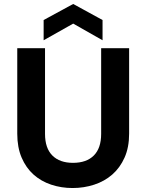

<svg xmlns="http://www.w3.org/2000/svg" viewBox="-20 -941 737 968"><path d="M67 -698H207V-266Q207 -194 244 -157Q281 -120 348 -120Q416 -120 453 -157Q490 -194 490 -266V-698H631V-267Q631 -198 608 -146.5Q585 -95 546 -61Q507 -27 455 -10Q403 7 346 7Q289 7 238 -10Q187 -27 149 -61Q111 -95 89 -146.5Q67 -198 67 -267ZM497 -738 349 -822 200 -738V-840L349 -921L497 -840Z"/></svg>

Font: SVN-Poppins SemiBold
Style: Regular
Weight: 600
Designer: Ninad Kale (Devanagari), Jonny Pinhorn (Latin)
Foundry: Indian Type Foundry
Version: Version 3.002 2017